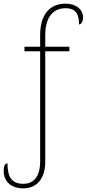

<svg xmlns="http://www.w3.org/2000/svg" viewBox="-26 -792 475 1052"><path d="M101 240C175 240 222 188 222 93V-511H354V-536H222V-600C222 -688 258 -747 333 -747C393 -747 407 -710 407 -658C417 -658 429 -671 429 -697C429 -739 392 -772 334 -772C246 -772 194 -712 194 -600V-536H108V-511H194V92C194 173 161 215 102 215C40 215 15 180 15 103C2 103 -6 117 -6 146C-6 190 23 240 101 240Z"/></svg>

Font: Noto Serif SemiCondensed Thin
Style: Regular
Weight: 100
Width: 4
Designer: Monotype Design Team
Foundry: Monotype Imaging Inc.
Version: Version 2.015